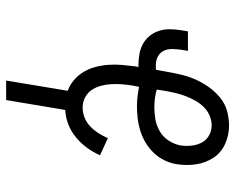

<svg xmlns="http://www.w3.org/2000/svg" viewBox="-92 -486 783 640"><g transform="rotate(90 300.0 -166.5)"><path d="M249 205 283 0H284Q264 -7 247.5 -21Q231 -35 220 -53.5Q209 -72 203.5 -93.5Q198 -115 196.5 -137Q195 -159 197 -182Q199 -205 202 -228L204 -236H196Q177 -236 159 -239.5Q141 -243 126 -251.5Q111 -260 100 -273.5Q89 -287 83.5 -304Q78 -321 78 -339.5Q78 -358 81 -376L85 -401H150L146 -376Q144 -362 144 -347Q144 -332 150 -320Q156 -308 168.5 -301Q181 -294 196 -294H213L221 -338Q225 -361 231 -384.5Q237 -408 247.5 -430.5Q258 -453 273 -473.5Q288 -494 307.5 -509.5Q327 -525 351 -531.5Q375 -538 399 -538Q431 -538 460 -525Q489 -512 506 -486.5Q523 -461 528 -429Q533 -397 528 -365Q525 -344 515.5 -324Q506 -304 491 -288Q476 -272 457 -260.5Q438 -249 417.5 -242.5Q397 -236 376 -233.5Q355 -231 335 -231Q318 -231 301.5 -233Q285 -235 270 -238L266 -218Q263 -200 261.5 -182Q260 -164 261 -146Q262 -128 266.5 -111Q271 -94 280.5 -80Q290 -66 305.5 -58Q321 -50 339 -50Q356 -50 372.5 -56.5Q389 -63 402 -75.5Q415 -88 424.5 -103Q434 -118 441 -134L498 -108Q488 -85 473 -64.5Q458 -44 438 -27.5Q418 -11 394.5 -2Q371 7 347 8L314 205ZM337 -289Q337 -289 337 -289Q337 -289 337 -289H338Q358 -289 378.5 -292.5Q399 -296 418 -307Q437 -318 449 -336.5Q461 -355 465 -375Q468 -394 466 -412.5Q464 -431 456 -446.5Q448 -462 432.5 -471Q417 -480 398 -480Q382 -480 365.5 -473Q349 -466 336.5 -453Q324 -440 315.5 -424.5Q307 -409 301 -393.5Q295 -378 291 -361.5Q287 -345 284 -328L279 -297Q293 -293 307.5 -291Q322 -289 337 -289Z"/></g></svg>

Font: Iosevka Curly Light Extended
Style: Italic
Weight: 300
Width: 7
Italic angle: -9°
Monospace: yes
Designer: Belleve Invis
Foundry: Belleve Invis
Version: Version 11.1.0; ttfautohint (v1.8.3)